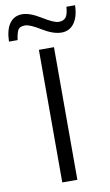

<svg xmlns="http://www.w3.org/2000/svg" viewBox="-177 -873 527 919"><g transform="rotate(-10 86.0 -413.0)"><path d="M122.1 0H48.8V-644.5H122.1ZM170.9 -707Q130.4 -707 78.4 -739Q26.4 -771 3.9 -771Q-19 -771 -28.3 -760Q-37.6 -749 -43.5 -708H-85.4Q-84 -765.6 -62 -795.9Q-40 -826.2 -1 -826.2Q36.1 -826.2 89.6 -793Q143.1 -759.8 166 -759.8Q188.5 -759.8 200 -772.9Q211.4 -786.1 214.4 -824.7H256.3Q254.9 -769 232.2 -738Q209.5 -707 170.9 -707Z"/></g></svg>

Font: Catrinity
Style: Regular
Weight: 400
Designer: Alexander Lange
Foundry: High-Logic / Made with FontCreator
Version: Version 2.090;May 20, 2024;FontCreator 15.0.0.2974 64-bit